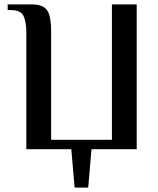

<svg xmlns="http://www.w3.org/2000/svg" viewBox="-20 -680 722 875"><path d="M320 175 305 0H100V-534Q100 -579 87.5 -606.5Q75 -634 30 -634H15V-660H123Q158 -660 177.5 -649Q197 -638 205 -611Q213 -584 213 -534V-43H490V-660H603V0H397L382 175Z"/></svg>

Font: El Messiri SemiBold
Style: Regular
Weight: 600
Designer: Mohamed Gaber
Foundry: Kief Type Foundry
Version: Version 2.020; ttfautohint (v1.8.3)